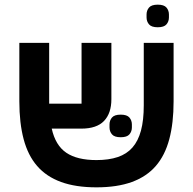

<svg xmlns="http://www.w3.org/2000/svg" viewBox="-20 -792 828 824"><path d="M394 12Q305 12 242 -11Q179 -34 139.5 -79.5Q100 -125 81.5 -194.5Q63 -264 63 -357V-608H191V-347H330V-608H458V-366Q458 -306 426.5 -273Q395 -240 329 -240H202Q218 -168 264.5 -136.5Q311 -105 394 -105Q447 -105 485.5 -118Q524 -131 548.5 -159Q573 -187 585 -231.5Q597 -276 597 -340V-608H725V-357Q725 -264 706.5 -194.5Q688 -125 648.5 -79.5Q609 -34 546 -11Q483 12 394 12ZM498 -203Q471 -203 460.5 -215.5Q450 -228 450 -245V-258Q450 -275 460.5 -287.5Q471 -300 498 -300Q525 -300 535.5 -287.5Q546 -275 546 -258V-245Q546 -228 535.5 -215.5Q525 -203 498 -203ZM657 -675Q630 -675 619.5 -687.5Q609 -700 609 -717V-730Q609 -747 619.5 -759.5Q630 -772 657 -772Q684 -772 694.5 -759.5Q705 -747 705 -730V-717Q705 -700 694.5 -687.5Q684 -675 657 -675Z"/></svg>

Font: IBM Plex Sans Hebrew SmBld
Style: Regular
Weight: 600
Designer: Mike Abbink, Paul van der Laan, Pieter van Rosmalen, Yanek Iontef
Foundry: Bold Monday
Version: Version 1.3